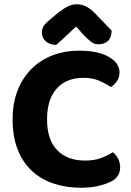

<svg xmlns="http://www.w3.org/2000/svg" viewBox="-20 -861 614 898"><path d="M539 -522Q539 -499 527 -481.5Q515 -464 499 -454Q473 -471 442.5 -484Q412 -497 370 -497Q290 -497 245 -446.5Q200 -396 200 -303Q200 -207 247.5 -158.5Q295 -110 378 -110Q421 -110 451.5 -121.5Q482 -133 508 -149Q523 -137 532.5 -118.5Q542 -100 542 -77Q542 -57 531.5 -39.5Q521 -22 495 -10Q475 0 441 8.5Q407 17 357 17Q290 17 232 -2Q174 -21 131 -60Q88 -99 63.5 -159.5Q39 -220 39 -303Q39 -381 63.5 -441Q88 -501 130 -541.5Q172 -582 228 -603Q284 -624 348 -624Q439 -624 489 -595Q539 -566 539 -522ZM336 -737Q313 -716 289.5 -693.5Q266 -671 243 -651Q214 -651 195 -667Q176 -683 176 -708Q176 -728 185.5 -741.5Q195 -755 219 -774L254 -803Q280 -823 299.5 -832Q319 -841 338 -841Q362 -841 381.5 -831.5Q401 -822 421 -802L502 -718Q502 -686 485.5 -670Q469 -654 440 -654Q421 -654 406 -665.5Q391 -677 368 -701Z"/></svg>

Font: Baloo Chettan 2
Style: Bold
Weight: 700
Designer: Maithili Shingre, Unnati Kotecha and Ek Type
Foundry: Ek Type
Version: Version 1.640;hotconv 1.0.111;makeotfexe 2.5.65597; ttfautoh